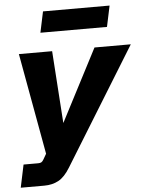

<svg xmlns="http://www.w3.org/2000/svg" viewBox="-61 -794 789 1034"><g transform="rotate(-5 333.5 -277.0)"><path d="M8.8 190.4 34.7 67.4H113.8Q125 67.4 131.3 63.7Q137.7 60.1 144 48.8L160.6 20L61.5 -527.3H241.2L267.6 -136.7L470.2 -527.3H666.5L276.4 105.5Q246.6 154.3 213.1 172.4Q179.7 190.4 136.2 190.4ZM187 -631.8 210.9 -745.1H570.8L546.9 -631.8Z"/></g></svg>

Font: Schibsted Grotesk ExtraBold
Style: Italic
Weight: 800
Italic angle: -12°
Designer: Bakken & Baeck AS, Henrik Kongsvoll
Foundry: Schibsted ASA
Version: Version 1.100; ttfautohint (v1.8.4.7-5d5b);gftools[0.9.25]